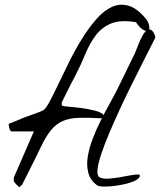

<svg xmlns="http://www.w3.org/2000/svg" viewBox="-20 -780 674 800"><path d="M39.1 -22.5Q37.1 -24.4 37.1 -33.2Q37.1 -42 39.1 -43.9L121.1 -232.4H28.3Q25.4 -232.4 22.9 -236.3Q20.5 -240.2 19 -245.6Q17.6 -251 16.6 -256.3Q15.6 -261.7 17.6 -264.6Q20.5 -265.6 28.3 -268.6Q36.1 -271.5 44.9 -275.4Q53.7 -279.3 61.5 -282.2Q69.3 -285.2 72.3 -287.1Q75.2 -288.1 88.4 -293Q101.6 -297.9 116.7 -303.2Q131.8 -308.6 144.5 -313.5Q157.2 -318.4 160.2 -320.3Q171.9 -328.1 188 -358.9Q204.1 -389.6 224.6 -432.6Q245.1 -475.6 269.5 -524.9Q293.9 -574.2 322.3 -619.6Q350.6 -665 381.8 -700.7Q413.1 -736.3 446.8 -751.5Q480.5 -766.6 516.6 -755.9Q552.7 -745.1 590.8 -698.2Q597.7 -688.5 600.6 -677.2Q603.5 -666 601.6 -654.3Q592.8 -649.4 584 -652.3Q575.2 -655.3 567.9 -662.1Q560.5 -668.9 554.7 -676.3Q548.8 -683.6 546.9 -687.5Q481.4 -698.2 442.9 -682.1Q404.3 -666 379.4 -633.3Q354.5 -600.6 335.9 -555.7Q317.4 -510.7 293 -462.9Q286.1 -451.2 276.9 -432.6Q267.6 -414.1 258.8 -396.5Q250 -378.9 243.7 -366.2Q237.3 -353.5 237.3 -353.5V-341.8Q237.3 -337.9 261.7 -335.9Q286.1 -334 316.9 -330.1Q347.7 -326.2 376.5 -318.8Q405.3 -311.5 414.1 -297.9L403.3 -287.1Q347.7 -290 309.6 -289.1Q271.5 -288.1 243.2 -276.4Q214.8 -264.6 193.4 -238.8Q171.9 -212.9 149.4 -166Q141.6 -149.4 128.9 -123.5Q116.2 -97.7 103.5 -72.8Q90.8 -47.9 82 -29.8Q73.2 -11.7 72.3 -10.7L60.5 0Q57.6 -2 49.3 -10.3Q41 -18.6 39.1 -22.5ZM384.8 -7.8Q356.4 -28.3 348.1 -59.6Q339.8 -90.8 345.7 -127.4Q351.6 -164.1 366.7 -203.1Q381.8 -242.2 399.9 -278.3Q418 -314.5 435.1 -344.7Q452.1 -375 461.9 -394.5Q464.8 -400.4 476.1 -422.9Q487.3 -445.3 500 -471.7Q512.7 -498 523.9 -521Q535.2 -543.9 538.1 -549.8Q541 -554.7 546.4 -568.8Q551.8 -583 558.6 -599.6Q565.4 -616.2 573.7 -631.3Q582 -646.5 591.3 -653.3Q600.6 -660.2 609.9 -655.3Q619.1 -650.4 627.9 -626Q624 -616.2 608.9 -586.9Q593.8 -557.6 573.2 -516.6Q552.7 -475.6 527.8 -425.8Q502.9 -376 479.5 -325.2Q456.1 -274.4 435.5 -226.1Q415 -177.7 401.9 -138.2Q388.7 -98.6 386.2 -72.8Q383.8 -46.9 395.5 -41Q409.2 -34.2 431.2 -35.6Q453.1 -37.1 476.6 -41Q500 -44.9 522.5 -49.3Q544.9 -53.7 561.5 -52.7Q565.4 -43.9 555.7 -35.6Q545.9 -27.3 528.3 -21Q510.7 -14.6 487.8 -10.3Q464.8 -5.9 443.8 -3.9Q422.9 -2 406.7 -2.9Q390.6 -3.9 384.8 -7.8Z"/></svg>

Font: Nothing You Could Do
Style: Regular
Weight: 400
Version: Version 1.005